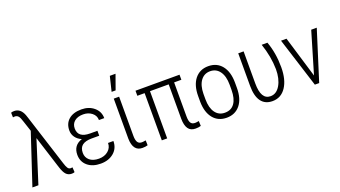

<svg xmlns="http://www.w3.org/2000/svg" viewBox="-61 -1280 3232 1823"><g transform="rotate(-20 1555.0 -368.0)"><path d="M113.8 -741.2Q177.2 -741.2 206.1 -666L216.3 -635.7L382.8 -114.7Q393.1 -81.1 404.1 -64.2Q415 -47.4 434.1 -47.4Q444.8 -47.4 451.7 -49.3L454.6 0Q444.8 5.4 425.8 5.4Q391.6 5.4 369.9 -17.1Q348.1 -39.6 330.1 -96.7L225.1 -427.2L89.4 0H28.8L198.2 -511.2L164.1 -614.3Q150.9 -659.2 137 -674.8Q123 -690.4 102.5 -690.4L83 -688.5L81.5 -735.8Q92.3 -741.2 113.8 -741.2Z M535.2 -145Q535.2 -241.2 627 -271Q586.9 -288.1 564.9 -318.8Q543 -349.6 543 -387.7Q543 -458 589.4 -497.8Q635.7 -537.6 717.8 -537.6Q793.9 -537.6 844.5 -494.6Q895 -451.7 895 -385.3H841.3Q841.3 -430.2 805.2 -458.7Q769 -487.3 717.8 -487.3Q662.1 -487.3 629.9 -460.7Q597.7 -434.1 597.7 -388.2Q597.7 -294.4 719.2 -294.4H793V-244.6H715.8Q654.3 -244.6 622.3 -220.7Q590.3 -196.8 590.3 -144Q590.3 -98.1 624 -69.3Q657.7 -40.5 717.8 -40.5Q773.9 -40.5 811 -71.8Q848.1 -103 848.1 -151.4H902.3Q902.3 -78.6 850.6 -34.4Q798.8 9.8 717.8 9.8Q634.8 9.8 585 -32.7Q535.2 -75.2 535.2 -145Z M1097.2 -528.3V-132.8Q1097.2 -89.8 1110.1 -68.6Q1123 -47.4 1153.3 -47.4Q1166.5 -47.4 1192.4 -52.2L1193.8 -2.4Q1171.9 4.9 1140.1 4.9Q1045.9 4.9 1043 -123.5V-528.3ZM1082 -744.6H1139.6L1086.4 -595.7H1045.9Z M1707.5 -477.1H1634.3V-133.3Q1634.3 -88.4 1647.2 -67.9Q1660.2 -47.4 1690.4 -47.4Q1703.1 -47.4 1729 -52.2L1731 -2.4Q1709 4.9 1677.2 4.9Q1627 4.9 1603.5 -29.3Q1580.1 -63.5 1579.6 -129.9V-477.1H1390.6V0H1336.4V-477.1H1262.7V-528.3H1707.5Z M1858.9 -279.8V-224.6Q1858.9 -138.7 1894 -89.8Q1929.2 -41 1991.2 -41.5Q2054.7 -41.5 2087.9 -88.4Q2121.6 -135.3 2122.1 -223.1V-276.4Q2122.1 -362.3 2086.9 -411.1Q2051.8 -460 1990.2 -460Q1930.7 -460 1895 -412.1Q1859.9 -364.3 1858.9 -279.8ZM1804.2 -217.3V-276.4Q1804.2 -384.8 1853.5 -447.8Q1903.8 -511.2 1990.2 -511.2Q2077.1 -511.2 2127 -448.7Q2176.3 -386.7 2176.8 -277.8V-224.6Q2176.8 -114.3 2127 -52.7Q2076.7 9.3 1991 9.3Q1905.3 9.3 1855.5 -51.3Q1806.2 -111.8 1804.2 -217.3Z M2355 -528.3V-203.6Q2355 -40.5 2451.2 -40.5Q2511.7 -40.5 2548.8 -104.2Q2585.9 -168 2585.9 -264.2Q2584 -394 2537.6 -528.3H2595.7Q2639.6 -408.7 2639.6 -265.1Q2639.6 -139.6 2589.8 -64.9Q2540 9.8 2453.1 9.8Q2377.9 9.8 2339.4 -43.2Q2300.8 -96.2 2300.8 -199.2V-528.3Z M2779.3 -501 2904.8 -84.5 3028.3 -501V-502H3029.8H3082.5H3084.5L3084 -500L2926.8 -1L2926.3 0H2925.3H2883.3H2882.3V-1L2724.1 -500L2723.1 -502H2725.1H2778.3H2779.3Z"/></g></svg>

Font: MAUL Condensed Light
Style: Light
Weight: 300
Designer: MAUL
Version: Version 2.137; 2017; ttfautohint (v1.8.3)